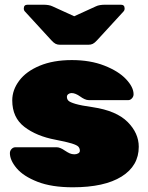

<svg xmlns="http://www.w3.org/2000/svg" viewBox="-20 -785 630 815"><path d="M32 -359Q32 -403 61.5 -442.5Q91 -482 148.5 -506Q206 -530 285 -530Q363 -530 423 -506.5Q483 -483 515 -449Q547 -415 547 -385Q547 -375 540 -367.5Q533 -360 525 -360H357Q348 -360 338.5 -364.5Q329 -369 321 -375Q300 -390 284 -390Q276 -390 270 -385.5Q264 -381 264 -374Q264 -364 270.5 -357.5Q277 -351 300.5 -344Q324 -337 374 -330Q474 -315 521.5 -267.5Q569 -220 569 -162Q569 -81 496 -35.5Q423 10 289 10Q199 10 139 -13.5Q79 -37 50.5 -71Q22 -105 22 -135Q22 -145 29 -152.5Q36 -160 46 -160H220Q235 -160 255 -146Q267 -138 276 -134Q285 -130 296 -130Q305 -130 312 -134Q319 -138 319 -145Q319 -155 313 -162Q307 -169 284.5 -176Q262 -183 215 -192Q135 -207 83.5 -246.5Q32 -286 32 -359ZM198 -614 86 -736Q81 -741 81 -749Q81 -765 97 -765H163Q189 -765 203 -758L295 -716L387 -758Q401 -765 427 -765H493Q509 -765 509 -749Q509 -741 504 -736L392 -614Q382 -603 374 -599Q366 -595 355 -595H235Q224 -595 216 -599Q208 -603 198 -614Z"/></svg>

Font: Rubik
Style: Regular
Weight: 900
Designer: Hubert & Fischer
Foundry: Hubert & Fischer
Version: Version 1.100